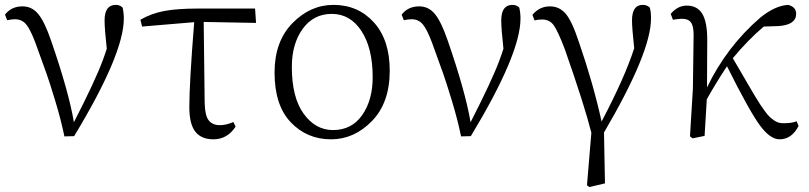

<svg xmlns="http://www.w3.org/2000/svg" viewBox="-20 -545 3244 770"><path d="M8.8 -463.9 0 -486.3Q25.4 -519.5 70.3 -519.5Q108.4 -519.5 133.8 -488.3Q159.2 -457 184.6 -382.8Q255.9 -176.8 276.4 -54.7Q363.3 -224.6 391.6 -301.8Q400.4 -325.2 408.2 -349.6Q399.4 -429.7 399.4 -462.9Q399.4 -525.4 444.3 -525.4Q460.9 -525.4 471.7 -514.6Q476.6 -493.2 476.6 -470.7Q476.6 -328.1 277.3 1L238.3 2Q224.6 -64.5 201.7 -140.1Q178.7 -215.8 166.5 -250Q154.3 -284.2 122.1 -373Q101.6 -427.7 84.5 -447.8Q67.4 -467.8 40 -467.8Q26.4 -467.8 8.8 -463.9Z M796.9 -457 800.8 -132.8Q801.8 -82 816.9 -62.5Q832 -43 862.3 -43Q886.7 -43 916 -55.7L924.8 -37.1Q891.6 13.7 835.9 13.7Q787.1 13.7 763.2 -17.1Q739.3 -47.9 739.3 -115.2Q739.3 -212.9 758.8 -456.1L549.8 -438.5L543 -465.8Q586.9 -491.2 639.2 -501Q691.4 -510.7 774.4 -510.7H1002.9L1006.8 -453.1Z M1307.6 13.7Q1210.9 13.7 1146 -54.7Q1081.1 -123 1081.1 -253.9Q1081.1 -378.9 1152.8 -452.1Q1224.6 -525.4 1317.4 -525.4Q1416 -525.4 1479.5 -455.1Q1543 -384.8 1543 -261.7Q1543 -132.8 1471.7 -59.6Q1400.4 13.7 1307.6 13.7ZM1315.4 -23.4Q1390.6 -23.4 1432.6 -83.5Q1474.6 -143.6 1474.6 -235.4Q1474.6 -351.6 1429.7 -420.4Q1384.8 -489.3 1310.5 -489.3Q1237.3 -489.3 1193.8 -429.2Q1150.4 -369.1 1150.4 -276.4Q1150.4 -154.3 1197.8 -88.9Q1245.1 -23.4 1315.4 -23.4Z M1599.6 -463.9 1590.8 -486.3Q1616.2 -519.5 1661.1 -519.5Q1699.2 -519.5 1724.6 -488.3Q1750 -457 1775.4 -382.8Q1846.7 -176.8 1867.2 -54.7Q1954.1 -224.6 1982.4 -301.8Q1991.2 -325.2 1999 -349.6Q1990.2 -429.7 1990.2 -462.9Q1990.2 -525.4 2035.2 -525.4Q2051.8 -525.4 2062.5 -514.6Q2067.4 -493.2 2067.4 -470.7Q2067.4 -328.1 1868.2 1L1829.1 2Q1815.4 -64.5 1792.5 -140.1Q1769.5 -215.8 1757.3 -250Q1745.1 -284.2 1712.9 -373Q1692.4 -427.7 1675.3 -447.8Q1658.2 -467.8 1630.9 -467.8Q1617.2 -467.8 1599.6 -463.9Z M2124 -462.9 2115.2 -485.4Q2143.6 -519.5 2185.5 -519.5Q2222.7 -519.5 2248 -490.7Q2273.4 -461.9 2301.8 -376Q2359.4 -209 2392.6 -57.6Q2486.3 -235.4 2523.4 -351.6Q2514.6 -433.6 2514.6 -462.9Q2514.6 -525.4 2557.6 -525.4Q2575.2 -525.4 2585.9 -514.6Q2590.8 -499 2590.8 -470.7Q2590.8 -335 2402.3 -13.7L2406.2 190.4L2343.8 205.1L2334 198.2L2351.6 -12.7Q2324.2 -122.1 2245.1 -347.7Q2216.8 -421.9 2200.2 -444.3Q2183.6 -466.8 2154.3 -466.8Q2136.7 -466.8 2124 -462.9Z M3174.8 -58.6 3182.6 -40Q3155.3 13.7 3106.4 13.7Q3068.4 13.7 3026.9 -43Q2985.4 -99.6 2895.5 -279.3Q2847.7 -207 2814.5 -146.5Q2813.5 -123 2805.7 0L2757.8 9.8L2747.1 2L2758.8 -189.5L2761.7 -405.3Q2761.7 -440.4 2751 -455.1Q2740.2 -469.7 2714.8 -469.7Q2702.1 -469.7 2678.7 -465.8L2669.9 -489.3Q2697.3 -522.5 2734.4 -522.5Q2776.4 -522.5 2796.4 -489.7Q2816.4 -457 2816.4 -383.8Q2816.4 -373 2815.9 -298.8Q2815.4 -224.6 2815.4 -194.3Q2894.5 -358.4 3029.3 -474.6Q3088.9 -522.5 3140.6 -525.4Q3172.9 -517.6 3172.9 -489.3Q3172.9 -445.3 3101.6 -440.4L3043 -438.5Q2979.5 -384.8 2918.9 -311.5Q2933.6 -286.1 2952.6 -253.9Q2971.7 -221.7 2981.9 -203.6Q2992.2 -185.5 3006.3 -162.1Q3020.5 -138.7 3028.8 -126Q3037.1 -113.3 3047.9 -98.6Q3058.6 -84 3066.4 -76.7Q3074.2 -69.3 3084 -62.5Q3093.8 -55.7 3102.5 -53.2Q3111.3 -50.8 3122.1 -50.8Q3156.2 -50.8 3174.8 -58.6Z"/></svg>

Font: Bpmf Zihi Serif Light
Style: Light
Weight: 300
Foundry: But Ko
Version: Version 1.320